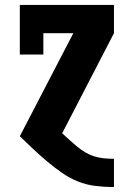

<svg xmlns="http://www.w3.org/2000/svg" viewBox="-20 -550 540 775"><path d="M439 205Q402 205 365 200.5Q328 196 293.5 182Q259 168 228.5 146.5Q198 125 169.5 101Q141 77 114 51.5Q87 26 60 0L276 -416H155V-330H60V-530H440V-416L231 -12Q245 1 260 14.5Q275 28 290.5 41Q306 54 323.5 64.5Q341 75 360 81Q379 87 399 89Q419 91 439 91H440V205Z"/></svg>

Font: Iosevka Slab Heavy
Style: Regular
Weight: 900
Monospace: yes
Designer: Belleve Invis
Foundry: Belleve Invis
Version: Version 11.1.0; ttfautohint (v1.8.3)